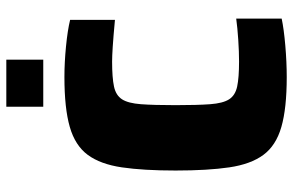

<svg xmlns="http://www.w3.org/2000/svg" viewBox="-180 -740 928 608"><g transform="rotate(-90 284.0 -436.0)"><path d="M344 8Q245 8 186 -9Q127 -26 97.5 -66Q68 -106 58 -174Q48 -242 48 -344Q48 -446 58 -514Q68 -582 97.5 -622Q127 -662 186 -679Q245 -696 344 -696Q390 -696 441 -691Q492 -686 525 -678V-536Q471 -541 440.5 -543Q410 -545 393 -545Q342 -545 314 -539Q286 -533 273.5 -513.5Q261 -494 258 -453.5Q255 -413 255 -344Q255 -275 258 -234.5Q261 -194 273.5 -174.5Q286 -155 314 -149Q342 -143 393 -143Q424 -143 462 -145.5Q500 -148 529 -152V-8Q496 -1 443.5 3.5Q391 8 344 8ZM250 -763V-880H399V-763Z"/></g></svg>

Font: Saira ExtraBold
Style: Regular
Weight: 800
Designer: Hector Gatti with collaboration of the Omnibus-Type team
Foundry: Omnibus-Type
Version: Version 1.100; ttfautohint (v1.8.3)